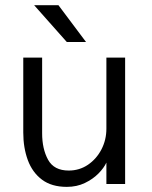

<svg xmlns="http://www.w3.org/2000/svg" viewBox="-20 -710 585 741"><path d="M69.8 0ZM69.8 0ZM237.8 11.2Q179.2 11.2 142.1 -16.6Q105 -44.4 87.4 -92Q69.8 -139.6 69.8 -198.7V-487.8H142.6V-195.8Q142.6 -135.3 165.5 -93.5Q188.5 -51.8 245.1 -51.8Q286.6 -51.8 319.6 -74.2Q352.5 -96.7 371.6 -133.5Q390.6 -170.4 390.6 -213.4V-487.8H462.9V0H390.6V-82.5Q380.9 -61.5 359.6 -40Q338.4 -18.6 307.4 -3.7Q276.4 11.2 237.8 11.2ZM312 -547.9H237.8L111.8 -689.9H205.6Z"/></svg>

Font: Acari Sans
Style: Regular
Weight: 400
Designer: Alfredo Marco Pradil and Stefan Peev
Foundry: Hanken Design Co.
Version: Version 1.045;February 4, 2021;FontCreator 13.0.0.2655 64-bi